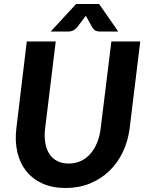

<svg xmlns="http://www.w3.org/2000/svg" viewBox="-20 -933 734 961"><path d="M54 0ZM323.5 -114.5Q356.5 -114.5 384 -127Q411.5 -139.5 432 -162.8Q452.5 -186 466 -218.8Q479.5 -251.5 484 -291.5L537.5 -725.5H682L629 -291.5Q621 -226.5 594.5 -171.5Q568 -116.5 526.5 -76.8Q485 -37 429.8 -14.5Q374.5 8 308.5 8Q242.5 8 192.8 -14.5Q143 -37 111.2 -76.8Q79.5 -116.5 66.8 -171.5Q54 -226.5 62 -291.5L114 -725.5H259L206 -291.5Q201 -251.5 206.5 -218.8Q212 -186 227 -162.8Q242 -139.5 266.2 -127Q290.5 -114.5 323.5 -114.5ZM572 -775H480.5Q472.5 -775 462 -778Q451.5 -781 442 -795.5L416 -842.5L409.5 -854L401 -842.5L365 -795.5Q351.5 -781 340.2 -778Q329 -775 321.5 -775H233.5L361 -913H476Z"/></svg>

Font: Lato Heavy
Style: Italic
Weight: 800
Italic angle: -7°
Designer: Lukasz Dziedzic
Foundry: tyPoland Lukasz Dziedzic
Version: Version 2.007; 2014-02-27